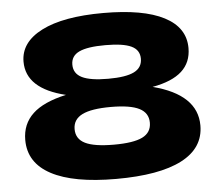

<svg xmlns="http://www.w3.org/2000/svg" viewBox="-55 -833 1045 917"><g transform="rotate(-5 468.0 -374.5)"><path d="M48.8 -200.2Q48.8 -276.4 100.6 -325.2Q152.3 -374 261.2 -397.9Q73.2 -443.4 73.2 -573.2Q73.2 -666.5 176.8 -719.2Q280.3 -772 472.2 -772Q664.1 -772 763.9 -720.2Q863.8 -668.5 863.8 -569.8Q863.8 -501 817.6 -459Q771.5 -417 676.8 -399.9Q888.2 -345.2 888.2 -196.8Q888.2 -88.4 780.5 -32.7Q672.9 22.9 465.8 22.9Q261.7 22.9 155.3 -33.7Q48.8 -90.3 48.8 -200.2ZM469.2 -141.1Q563 -141.1 606 -162.4Q648.9 -183.6 648.9 -231Q648.9 -277.8 605.7 -299.8Q562.5 -321.8 469.2 -321.8Q376 -321.8 332 -299.8Q288.1 -277.8 288.1 -231Q288.1 -184.1 331.5 -162.6Q375 -141.1 469.2 -141.1ZM304.2 -539.1Q304.2 -496.1 344 -476.6Q383.8 -457 469.2 -457Q554.2 -457 593.5 -476.6Q632.8 -496.1 632.8 -539.1Q632.8 -581.1 593.8 -599.6Q554.7 -618.2 469.2 -618.2Q383.3 -618.2 343.8 -599.6Q304.2 -581.1 304.2 -539.1Z"/></g></svg>

Font: Mattone
Style: Bold
Weight: 700
Width: 6
Designer: Nunzio Mazzaferro
Foundry: Collletttivo
Version: Version 2.000;Glyphs 3.2 (3217)